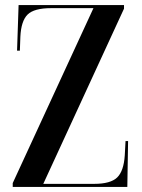

<svg xmlns="http://www.w3.org/2000/svg" viewBox="-20 -734 558 754"><path d="M30 0H480L483 -180H473L470 -124Q466 -62 440 -37Q414 -12 350 -12H150L467 -700V-714H53L47 -535H58L60 -590Q63 -652 88.5 -677Q114 -702 181 -702H347L30 -15Z"/></svg>

Font: Noto Serif Display Condensed Semi
Style: Regular
Weight: 600
Width: 3
Designer: Monotype Design Team
Foundry: Monotype Imaging Inc.
Version: Version 1.900